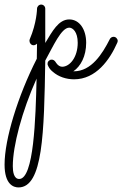

<svg xmlns="http://www.w3.org/2000/svg" viewBox="-108 -323 535 840"><path d="M269 -136C269 -194 240 -238 195 -238C148 -238 121 -186 90 -135V-285C90 -295 82 -303 72 -303C62 -303 54 -294 54 -285C54 -284 53 -223 22 -151C21 -148 21 -146 21 -144C21 -135 28 -125 39 -125C44 -125 50 -128 54 -132C54 -111 53 -89 53 -66C-30 97 -88 286 -88 397C-88 484 -49 497 -27 497C80 497 85 258 90 -58C125 -121 160 -202 195 -202C210 -202 232 -184 232 -136C232 -72 197 -31 164 -31C146 -31 135 -52 135 -52C133 -55 130 -58 127 -60C127 -60 127 -60 126 -60C125 -61 125 -61 123 -61C123 -61 122 -62 122 -62C121 -62 119 -62 118 -62H117C112 -62 109 -60 106 -57C105 -57 104 -56 104 -55C101 -52 100 -48 100 -43C100 -41 101 -37 103 -34C103 -34 103 -33 104 -32C107 -25 114 -16 123 -9C148 13 182 24 216 24C312 24 372 -61 405 -136C406 -139 407 -141 407 -144C407 -153 399 -162 389 -162C382 -162 375 -158 372 -151C340 -88 292 -11 215 -11H213C245 -33 269 -77 269 -136ZM52 21C48 196 40 460 -24 460C-48 460 -52 427 -52 404C-52 315 -12 164 52 21Z"/></svg>

Font: Sacramento
Style: Regular
Weight: 400
Designer: Astigmatic (AOETI)
Foundry: Astigmatic (AOETI)
Version: Version 1.000